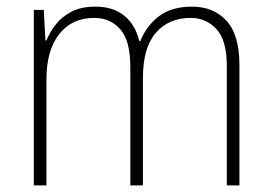

<svg xmlns="http://www.w3.org/2000/svg" viewBox="-20 -559 819 579"><path d="M559 -539Q624 -539 663 -496.5Q702 -454 702 -363V0H664V-360Q664 -437 633 -471Q602 -505 555 -505Q489 -505 450 -460Q411 -415 411 -324V0H373V-356Q373 -437 342.5 -471Q312 -505 264 -505Q197 -505 158.5 -456Q120 -407 120 -319V0H82V-529H112L117 -437H120Q130 -462 148.5 -485.5Q167 -509 196 -524Q225 -539 268 -539Q322 -539 355.5 -511Q389 -483 400 -435H403Q422 -482 460 -510.5Q498 -539 559 -539Z"/></svg>

Font: Noto Sans Gujarati SemiCondensed ExtraLight
Style: Regular
Weight: 200
Width: 4
Designer: Jelle Bosma - Monotype Design Team, Universal Thirst
Foundry: Monotype Imaging Inc.
Version: Version 2.106; ttfautohint (v1.8.4.7-5d5b)